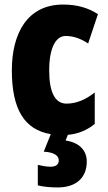

<svg xmlns="http://www.w3.org/2000/svg" viewBox="-20 -583 473 843"><path d="M361 126C361 76 326 42 268 34L278 9C323 5 362 -11 396 -39V-177C356 -145 314 -128 272 -128C222 -128 196 -177 196 -274C196 -371 224 -425 268 -425C302 -425 334 -414 367 -392L410 -521C366 -549 318 -563 257 -563C99 -563 32 -435 32 -274C32 -102 88 -13 203 6L172 83C213 85 238 98 238 121C238 140 225 149 201 149C186 149 168 146 146 141V231C171 237 200 240 233 240C316 240 361 196 361 126Z"/></svg>

Font: Noto Sans Gujarati ExtraCondensed Black
Style: Regular
Weight: 900
Width: 2
Designer: Jelle Bosma - Monotype Design Team, Universal Thirst
Foundry: Monotype Imaging Inc.
Version: Version 2.106